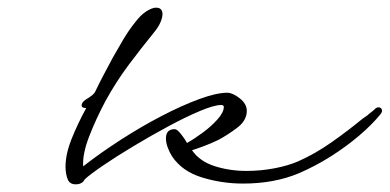

<svg xmlns="http://www.w3.org/2000/svg" viewBox="-20 -467 1017 501"><path d="M614 12Q559 12 507 -4Q455 -20 429 -59Q422 -70 417.5 -82.5Q413 -95 413 -106Q413 -130 436 -130Q442 -130 452 -117.5Q462 -105 468 -94Q486 -104 508.5 -120.5Q531 -137 547.5 -155.5Q564 -174 564 -188Q564 -193 557 -193Q539 -193 502 -177.5Q465 -162 419.5 -137.5Q374 -113 329 -86Q284 -59 249.5 -35.5Q215 -12 201 1Q195 14 177 14Q164 14 158 4Q151 -11 151 -32Q151 -65 167 -105Q183 -145 205 -185Q193 -185 193 -192Q193 -199 202 -206Q215 -214 220.5 -218.5Q226 -223 228 -227Q237 -246 249 -269Q261 -292 274 -316Q288 -341 302 -364.5Q316 -388 332 -408Q347 -428 362 -437.5Q377 -447 387 -447Q404 -447 404 -430Q404 -422 399 -409.5Q394 -397 380 -380Q349 -342 316 -298Q283 -254 255 -203Q230 -156 212.5 -110.5Q195 -65 197 -33Q242 -68 295.5 -102.5Q349 -137 402 -164.5Q455 -192 500 -208.5Q545 -225 573 -225Q587 -225 605.5 -210.5Q624 -196 624 -178Q624 -153 600 -134.5Q576 -116 550 -102Q529 -92 510 -85Q491 -78 481 -75Q501 -46 540 -33.5Q579 -21 623 -21Q661 -21 697 -28Q733 -35 758 -46Q803 -66 845.5 -96Q888 -126 922 -154Q928 -159 933 -162Q938 -165 942 -169Q947 -173 951.5 -176.5Q956 -180 961 -185Q965 -187 968 -187Q973 -187 976 -182Q976 -181 976.5 -180.5Q977 -180 977 -179Q977 -176 975.5 -173Q974 -170 972 -168Q951 -142 917 -113Q883 -84 842.5 -58.5Q802 -33 760 -15Q696 12 614 12Z"/></svg>

Font: WindSong Medium
Style: Regular
Weight: 500
Designer: Robert E. Leuschke
Foundry: Robert E. Leuschke
Version: Version 1.010; ttfautohint (v1.8.3)